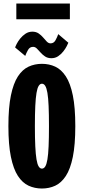

<svg xmlns="http://www.w3.org/2000/svg" viewBox="-20 -1073 490 1104"><path d="M221.1 11Q179.6 11 144.4 -5.2Q109.1 -21.5 83.1 -61.2Q57.1 -101 42.7 -170.9Q28.3 -240.8 28.3 -348Q28.3 -454.8 42.7 -524.4Q57.1 -594 83.1 -633.8Q109.1 -673.5 144.4 -689.8Q179.6 -706 221.1 -706Q262.6 -706 297.6 -689.8Q332.6 -673.5 358.6 -633.8Q384.6 -594 398.8 -524.4Q413 -454.8 413 -348Q413 -240.8 398.8 -170.9Q384.6 -101 358.6 -61.2Q332.6 -21.5 297.6 -5.2Q262.6 11 221.1 11ZM221.1 -103.4Q232.5 -103.4 240.2 -115.9Q247.9 -128.3 252.7 -156.6Q257.5 -185 259.5 -232.1Q261.6 -279.1 261.6 -348Q261.6 -416.8 259.5 -463.6Q257.5 -510.4 252.7 -538.6Q247.9 -566.7 240.2 -579.1Q232.5 -591.6 221.1 -591.6Q210.1 -591.6 202.4 -579.1Q194.6 -566.7 189.9 -538.6Q185.1 -510.4 182.9 -463.6Q180.6 -416.8 180.6 -348Q180.6 -279.1 182.9 -232.1Q185.1 -185 189.9 -156.6Q194.6 -128.3 202.4 -115.9Q210.1 -103.4 221.1 -103.4ZM275.4 -738.3Q254.4 -738.3 239.4 -748.2Q224.5 -758.1 213.3 -770.9Q202.1 -783.8 192.1 -793.7Q182.1 -803.6 170.5 -803.6Q151.1 -803.6 141.2 -786Q131.4 -768.4 125.1 -751.5L67 -800Q68.4 -805.6 75.8 -820.2Q83.1 -834.9 96 -851.1Q108.9 -867.3 126.5 -879.1Q144.1 -890.9 166.1 -890.9Q187.1 -890.9 202 -880.8Q217 -870.6 228.2 -857.3Q239.4 -843.9 249.2 -833.8Q259.1 -823.7 270.6 -823.7Q289.2 -823.7 299.1 -841.5Q309.1 -859.4 314.9 -876.8L373 -827.3Q371.1 -822.1 363.8 -807.7Q356.5 -793.3 344 -777.3Q331.6 -761.4 314.5 -749.8Q297.4 -738.3 275.4 -738.3ZM73.9 -1052.6H381.8V-962.2H73.9Z"/></svg>

Font: League Mono Thin Condensed
Style: Regular
Weight: 100
Width: 1
Designer: Tyler Finck
Foundry: The League of Moveable Type / Tyler Finck
Version: Version 2.300;RELEASE